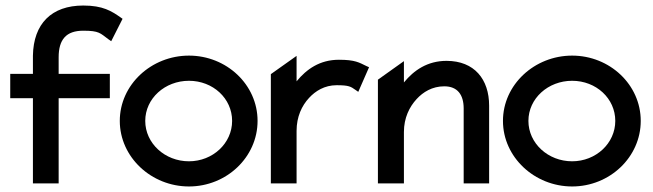

<svg xmlns="http://www.w3.org/2000/svg" viewBox="-20 -663 2360 694"><path d="M17 -308H99V0H192V-308H377V-396H192V-456C192 -520 219 -552 281 -552C339 -552 342 -543 372 -521L382 -514L423 -595L416 -600C383 -623 352 -643 281 -643C166 -643 101 -577 99 -462V-396H17Z M413 -226C413 -95 527 11 663 11C799 11 911 -95 911 -226C911 -357 799 -462 663 -462C527 -462 413 -357 413 -226ZM505 -226C505 -307 576 -371 663 -371C750 -371 819 -307 819 -226C819 -145 749 -80 663 -80C576 -80 505 -145 505 -226Z M959 0H1052V-190C1052 -241 1071 -281 1097 -309C1120 -334 1153 -355 1197 -355C1241 -355 1248 -350 1265 -338L1275 -331L1314 -420L1305 -424C1278 -437 1264 -447 1205 -447C1136 -447 1088 -413 1052 -369V-461L959 -395Z M1346 0H1440V-186C1440 -237 1460 -277 1486 -305C1509 -330 1542 -351 1586 -351C1634 -351 1656 -320 1656 -271V0H1748V-281C1748 -376 1695 -443 1594 -443C1525 -443 1476 -409 1440 -365V-442L1346 -375Z M1798 -226C1798 -95 1912 11 2048 11C2184 11 2296 -95 2296 -226C2296 -357 2184 -462 2048 -462C1912 -462 1798 -357 1798 -226ZM1890 -226C1890 -307 1961 -371 2048 -371C2135 -371 2204 -307 2204 -226C2204 -145 2134 -80 2048 -80C1961 -80 1890 -145 1890 -226Z"/></svg>

Font: Charger Pro
Style: ExBd
Weight: 400
Designer: Jasper
Foundry: Cannot Into Space Fonts
Version: Version 1.09